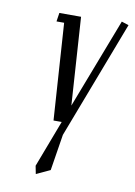

<svg xmlns="http://www.w3.org/2000/svg" viewBox="-72 -440 486 689"><g transform="rotate(10 171.0 -96.0)"><path d="M85 -352.1 89.8 -383.8H168.9L189.9 -64L315.9 -392.1L341.8 -383.8L178.2 44.9L157.2 176.8L106.9 200.2L101.1 170.9L166 0H136.2L112.8 -352.1Z"/></g></svg>

Font: Gawaa
Style: Italic
Weight: 400
Designer: T. Christopher White
Version: Version 1.0